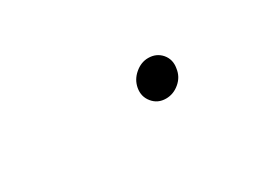

<svg xmlns="http://www.w3.org/2000/svg" viewBox="-23 -632 301 227"><g transform="rotate(-30 127.0 -519.0)"><path d="M165.5 -492.7Q154.3 -492.7 147.5 -501Q140.6 -509.3 142.6 -520.5Q144.5 -530.8 152.8 -537.8Q161.1 -544.9 170.9 -544.9Q182.1 -544.9 189 -536.9Q195.8 -528.8 193.8 -517.6Q192.4 -506.8 184.1 -499.8Q175.8 -492.7 165.5 -492.7Z"/></g></svg>

Font: Inter 18pt Thin
Style: Italic
Weight: 250
Italic angle: -9.3988°
Version: Version 4.001;git-66647c0bb